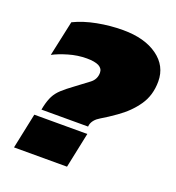

<svg xmlns="http://www.w3.org/2000/svg" viewBox="-121 -752 782 851"><g transform="rotate(20 270.0 -327.0)"><path d="M96 -199 99 -214Q106 -245 116.5 -265.5Q127 -286 146.5 -304Q166 -322 199 -346Q234 -372 259 -391Q284 -410 284 -441Q284 -481 208 -481Q165 -481 122.5 -468.5Q80 -456 52 -441L88 -608Q135 -631 195.5 -642.5Q256 -654 316 -654Q418 -654 479 -610Q540 -566 540 -493Q540 -428 507 -380Q474 -332 421 -295Q386 -270 354.5 -251.5Q323 -233 317 -207L316 -199ZM39 0 74 -167H324L289 0Z"/></g></svg>

Font: Kanit Black
Style: Italic
Weight: 900
Italic angle: -12°
Designer: Katatrad Team
Foundry: CadsonDemak
Version: Version 2.000; ttfautohint (v1.8.3)